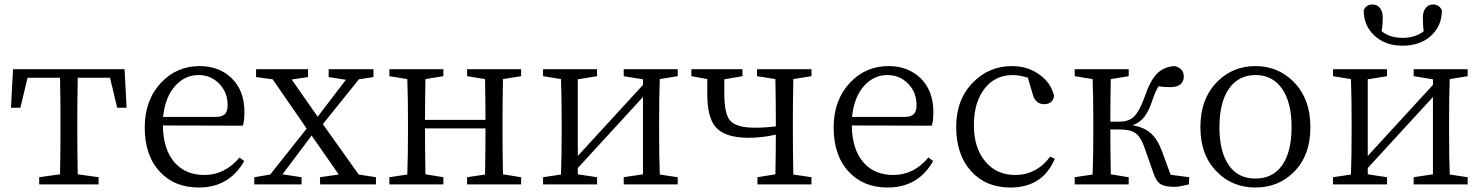

<svg xmlns="http://www.w3.org/2000/svg" viewBox="-20 -823 6620 857"><path d="M155 0V-32L248 -45Q250 -155 250 -228V-286Q250 -366 248 -476H103L71 -342H29L38 -514H536L545 -342H503L471 -476H327Q325 -366 325 -286V-228Q325 -155 327 -45L420 -32V0Z M867 14Q759 14 694 -56Q626 -128 626 -254Q626 -376 699 -454Q769 -528 871 -528Q959 -528 1015 -473Q1071 -417 1071 -324Q1071 -283 1064 -262L707 -263Q708 -156 760 -97Q809 -42 892 -42Q984 -42 1049 -120L1070 -104Q1003 14 867 14ZM708 -301H942Q973 -301 986 -316Q996 -328 996 -355Q996 -409 960 -448Q922 -488 866 -488Q807 -488 764 -442Q717 -391 708 -301Z M1115 0V-32L1186 -44L1349 -249L1197 -469L1123 -479V-514H1355V-479L1282 -468L1398 -302L1524 -467L1447 -479V-514H1647V-479L1582 -469L1421 -269L1581 -44L1658 -32V0H1409L1408 -32L1492 -44L1371 -218L1241 -45L1326 -32V0Z M1718 0V-32L1798 -44Q1801 -127 1801 -228V-286Q1801 -388 1798 -470L1718 -483V-514H1959V-483L1879 -470Q1877 -362 1877 -288H2147Q2147 -364 2145 -470L2065 -483V-514H2306V-483L2225 -470Q2223 -360 2223 -286V-228Q2223 -155 2225 -45L2306 -32V0H2065V-32L2145 -44Q2147 -154 2147 -250H1877Q1877 -153 1879 -45L1959 -32V0Z M2404 0V-32L2484 -44Q2487 -128 2487 -228V-286Q2487 -388 2484 -470L2404 -483V-514H2645V-483L2559 -469V-127L2850 -444V-469L2764 -483V-514H3005V-483L2925 -470Q2922 -388 2922 -286V-228Q2922 -128 2925 -44L3005 -32V0H2764V-32L2850 -45V-390L2559 -73V-45L2645 -32V0Z M3361 0V-32L3441 -45Q3443 -149 3443 -222Q3381 -208 3321 -208Q3217 -208 3175 -255Q3137 -298 3137 -403V-470L3066 -483V-514H3294V-483L3213 -469Q3213 -437 3213 -405Q3213 -316 3238 -286Q3265 -253 3350 -253Q3395 -253 3443 -259V-286Q3443 -360 3441 -470L3359 -483V-514H3602V-483L3521 -470Q3519 -360 3519 -286V-228Q3519 -156 3521 -44L3602 -32V0Z M3942 14Q3834 14 3769 -56Q3701 -128 3701 -254Q3701 -376 3774 -454Q3844 -528 3946 -528Q4034 -528 4090 -473Q4146 -417 4146 -324Q4146 -283 4139 -262L3782 -263Q3783 -156 3835 -97Q3884 -42 3967 -42Q4059 -42 4124 -120L4145 -104Q4078 14 3942 14ZM3783 -301H4017Q4048 -301 4061 -316Q4071 -328 4071 -355Q4071 -409 4035 -448Q3997 -488 3941 -488Q3882 -488 3839 -442Q3792 -391 3783 -301Z M4490 14Q4380 14 4314 -59.5Q4248 -133 4248 -257Q4248 -380 4324 -456Q4395 -528 4497 -528Q4566 -528 4618.5 -491Q4671 -454 4685 -395Q4679 -358 4641 -358Q4602 -358 4590 -401L4568 -476Q4532 -488 4500 -488Q4423 -488 4376 -429Q4327 -368 4327 -264.5Q4327 -161 4379 -101Q4429 -42 4511 -42Q4559 -42 4599.5 -63.5Q4640 -85 4667 -124L4688 -114Q4634 14 4490 14Z M5224 11Q5180 11 5160.5 -1Q5141 -13 5129 -49L5087 -168Q5071 -213 5048 -229Q5025 -245 4980 -245H4936Q4936 -155 4938 -45L5018 -32V0H4777V-32L4857 -44Q4860 -127 4860 -228V-286Q4860 -388 4857 -470L4777 -483V-514H5018V-483L4938 -470Q4936 -360 4936 -280H4976Q5017 -280 5040 -301Q5065 -324 5089 -390Q5113 -462 5143.5 -493.5Q5174 -525 5223 -528Q5264 -519 5264 -480Q5262 -434 5202 -434Q5172 -434 5151 -438Q5135 -410 5124 -376Q5108 -327 5087.5 -301Q5067 -275 5035 -264Q5087 -255 5117 -228Q5147 -201 5167 -147L5205 -43L5288 -32L5287 0Q5242 11 5224 11Z M5415 -53Q5338 -127 5338 -255.5Q5338 -384 5415 -460Q5484 -528 5584 -528Q5683 -528 5752 -460Q5829 -384 5829 -255.5Q5829 -127 5753 -53Q5684 14 5583.5 14Q5483 14 5415 -53ZM5702 -84Q5745 -144 5745 -255Q5745 -366 5702.5 -427Q5660 -488 5584 -488Q5508 -488 5465.5 -427Q5423 -366 5423 -255Q5423 -144 5466 -84Q5507 -26 5583.5 -26Q5660 -26 5702 -84Z M5930 0V-32L6010 -44Q6013 -128 6013 -228V-286Q6013 -388 6010 -470L5930 -483V-514H6171V-483L6085 -469V-127L6376 -444V-469L6290 -483V-514H6531V-483L6451 -470Q6448 -388 6448 -286V-228Q6448 -128 6451 -44L6531 -32V0H6290V-32L6376 -45V-390L6085 -73V-45L6171 -32V0ZM6114 -665Q6067 -709 6067 -777Q6078 -803 6106 -803Q6126 -803 6138 -789Q6152 -773 6152 -744Q6152 -712 6147 -684Q6183 -654 6241 -654Q6298 -654 6335 -684Q6331 -707 6331 -744Q6331 -773 6345 -789Q6357 -803 6376 -803Q6404 -803 6416 -777Q6416 -709 6369 -665Q6320 -619 6241 -619Q6162 -619 6114 -665Z"/></svg>

Font: GenRyuMin TW R
Style: Regular
Weight: 400
Version: Version 1.501;PS 1;hotconv 16.6.51;makeotf.lib2.5.65220